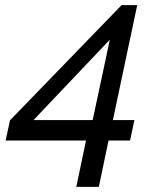

<svg xmlns="http://www.w3.org/2000/svg" viewBox="-20 -730 594 750"><path d="M278 0 316 -181H2L19 -260L455 -710H516L421 -261H505L488 -181H404L366 0ZM342 -261 409 -575 111 -261Z"/></svg>

Font: PTCRaleway Medium
Style: Italic
Weight: 500
Italic angle: -12°
Designer: Matt McInerney, Pablo Impallari, Rodrigo Fuenzalida
Foundry: Matt McInerney, Pablo Impallari, Rodrigo Fuenzalida
Version: Version 3.000g; ttfautohint (v1.5) -l 8 -r 28 -G 28 -x 14 -D